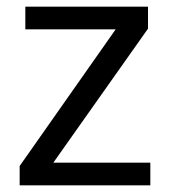

<svg xmlns="http://www.w3.org/2000/svg" viewBox="-20 -556 510 576"><path d="M431 0H39V-58L327 -468H56V-536H424V-470L140 -68H431Z"/></svg>

Font: uguzrati05
Style: Book
Weight: 400
Designer: Jelle Bosma - Monotype Design Team, Universal Thirst
Foundry: Monotype Imaging Inc.
Version: Version 2.106